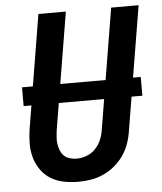

<svg xmlns="http://www.w3.org/2000/svg" viewBox="-53 -781 706 836"><g transform="rotate(-5 300.0 -363.5)"><path d="M256 8Q224 8 193 2Q162 -4 136.5 -19.5Q111 -35 93.5 -59.5Q76 -84 67.5 -113Q59 -142 59 -174Q59 -206 64 -238L146 -735H266L181 -222Q179 -207 178 -191.5Q177 -176 179.5 -161.5Q182 -147 187.5 -133.5Q193 -120 203.5 -110.5Q214 -101 228.5 -97Q243 -93 258 -93Q280 -93 302 -101.5Q324 -110 340 -127Q356 -144 365 -165.5Q374 -187 377 -209L464 -735H584L494 -192Q490 -165 480.5 -138Q471 -111 454.5 -87Q438 -63 415 -44Q392 -25 365.5 -13Q339 -1 311.5 3.5Q284 8 257 8ZM566 -341H47V-423H566Z"/></g></svg>

Font: Iosevka SS04 Extended Oblique
Style: Bold
Weight: 700
Width: 7
Italic angle: -9°
Monospace: yes
Designer: Belleve Invis
Foundry: Belleve Invis
Version: Version 19.0.0; ttfautohint (v1.8.4)